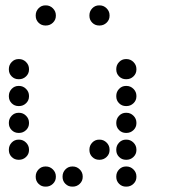

<svg xmlns="http://www.w3.org/2000/svg" viewBox="-20 -708 640 715"><path d="M149 -688Q134 -688 123.5 -677Q113 -666 113 -651V-649Q113 -634 123.5 -623.5Q134 -613 149 -613H151Q166 -613 177 -623.5Q188 -634 188 -649V-651Q188 -666 177 -677Q166 -688 151 -688ZM349 -688Q334 -688 323.5 -677Q313 -666 313 -651V-649Q313 -634 323.5 -623.5Q334 -613 349 -613H351Q366 -613 377 -623.5Q388 -634 388 -649V-651Q388 -666 377 -677Q366 -688 351 -688ZM49 -488Q34 -488 23.5 -477Q13 -466 13 -451V-449Q13 -434 23.5 -423.5Q34 -413 49 -413H51Q66 -413 77 -423.5Q88 -434 88 -449V-451Q88 -466 77 -477Q66 -488 51 -488ZM449 -488Q434 -488 423.5 -477Q413 -466 413 -451V-449Q413 -434 423.5 -423.5Q434 -413 449 -413H451Q466 -413 477 -423.5Q488 -434 488 -449V-451Q488 -466 477 -477Q466 -488 451 -488ZM49 -388Q34 -388 23.5 -377Q13 -366 13 -351V-349Q13 -334 23.5 -323.5Q34 -313 49 -313H51Q66 -313 77 -323.5Q88 -334 88 -349V-351Q88 -366 77 -377Q66 -388 51 -388ZM449 -388Q434 -388 423.5 -377Q413 -366 413 -351V-349Q413 -334 423.5 -323.5Q434 -313 449 -313H451Q466 -313 477 -323.5Q488 -334 488 -349V-351Q488 -366 477 -377Q466 -388 451 -388ZM49 -288Q34 -288 23.5 -277Q13 -266 13 -251V-249Q13 -234 23.5 -223.5Q34 -213 49 -213H51Q66 -213 77 -223.5Q88 -234 88 -249V-251Q88 -266 77 -277Q66 -288 51 -288ZM449 -288Q434 -288 423.5 -277Q413 -266 413 -251V-249Q413 -234 423.5 -223.5Q434 -213 449 -213H451Q466 -213 477 -223.5Q488 -234 488 -249V-251Q488 -266 477 -277Q466 -288 451 -288ZM49 -188Q34 -188 23.5 -177Q13 -166 13 -151V-149Q13 -134 23.5 -123.5Q34 -113 49 -113H51Q66 -113 77 -123.5Q88 -134 88 -149V-151Q88 -166 77 -177Q66 -188 51 -188ZM349 -188Q334 -188 323.5 -177Q313 -166 313 -151V-149Q313 -134 323.5 -123.5Q334 -113 349 -113H351Q366 -113 377 -123.5Q388 -134 388 -149V-151Q388 -166 377 -177Q366 -188 351 -188ZM449 -188Q434 -188 423.5 -177Q413 -166 413 -151V-149Q413 -134 423.5 -123.5Q434 -113 449 -113H451Q466 -113 477 -123.5Q488 -134 488 -149V-151Q488 -166 477 -177Q466 -188 451 -188ZM149 -88Q134 -88 123.5 -77Q113 -66 113 -51V-49Q113 -34 123.5 -23.5Q134 -13 149 -13H151Q166 -13 177 -23.5Q188 -34 188 -49V-51Q188 -66 177 -77Q166 -88 151 -88ZM249 -88Q234 -88 223.5 -77Q213 -66 213 -51V-49Q213 -34 223.5 -23.5Q234 -13 249 -13H251Q266 -13 277 -23.5Q288 -34 288 -49V-51Q288 -66 277 -77Q266 -88 251 -88ZM449 -88Q434 -88 423.5 -77Q413 -66 413 -51V-49Q413 -34 423.5 -23.5Q434 -13 449 -13H451Q466 -13 477 -23.5Q488 -34 488 -49V-51Q488 -66 477 -77Q466 -88 451 -88Z"/></svg>

Font: Doto Rounded
Style: Bold
Weight: 700
Monospace: yes
Version: Version 1.000